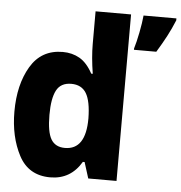

<svg xmlns="http://www.w3.org/2000/svg" viewBox="-54 -811 824 873"><g transform="rotate(5 358.0 -375.0)"><path d="M638 -601Q663 -642 681.5 -677Q700 -712 716 -751V-760H566Q563 -727 554 -681.5Q545 -636 536 -607V-601ZM262 -129Q218 -129 198.5 -162Q179 -195 179 -273Q179 -348 198.5 -385Q218 -422 266 -422Q313 -422 334.5 -386.5Q356 -351 357 -272Q357 -129 262 -129ZM349 -73H357L380 0H509V-760H347V-611Q347 -550 359 -476H352Q326 -524 292 -543.5Q258 -563 215 -563Q117 -563 68 -480Q19 -397 19 -274Q19 -159 63.5 -74.5Q108 10 207 10Q300 10 349 -73Z"/></g></svg>

Font: Noto Sans Mono UI ExtraBold
Style: Regular
Weight: 800
Designer: Monotype Design team
Foundry: Monotype Imaging Inc.
Version: 1.000